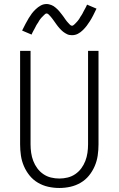

<svg xmlns="http://www.w3.org/2000/svg" viewBox="-20 -923 590 955"><path d="M275 12Q247 12 220 6Q193 0 169 -14Q145 -28 127.5 -49.5Q110 -71 99 -96.5Q88 -122 84 -149.5Q80 -177 80 -205V-670H132V-205Q132 -184 135 -163Q138 -142 145.5 -122.5Q153 -103 165.5 -86Q178 -69 195.5 -57Q213 -45 233.5 -40Q254 -35 275 -35Q296 -35 316.5 -40Q337 -45 354.5 -57Q372 -69 384.5 -86Q397 -103 404.5 -122.5Q412 -142 415 -163Q418 -184 418 -205V-670H470V-205Q470 -177 466 -149.5Q462 -122 451 -96.5Q440 -71 422.5 -49.5Q405 -28 381 -14Q357 0 330 6Q303 12 275 12ZM338 -748Q332 -748 326 -749Q320 -750 314.5 -752.5Q309 -755 303.5 -758.5Q298 -762 293.5 -765.5Q289 -769 284.5 -773.5Q280 -778 276 -782.5Q272 -787 268 -792Q264 -797 260.5 -802Q257 -807 253 -812.5Q249 -818 245.5 -823Q242 -828 238 -833Q234 -838 230.5 -842Q227 -846 222 -851Q217 -856 212 -856Q208 -856 205 -853.5Q202 -851 199.5 -848.5Q197 -846 193 -842Q189 -838 187 -836Q185 -834 183.5 -832Q182 -830 180 -827.5Q178 -825 176 -822Q174 -819 172.5 -816Q171 -813 169 -810Q167 -807 164.5 -803.5Q162 -800 160 -796Q158 -792 156 -788Q154 -784 151.5 -779.5Q149 -775 146.5 -770.5Q144 -766 141.5 -761Q139 -756 137 -751L90 -771Q99 -789 107 -804.5Q115 -820 123 -833Q131 -846 138.5 -856Q146 -866 157.5 -877Q169 -888 182.5 -895.5Q196 -903 212 -903Q218 -903 224 -901.5Q230 -900 235.5 -898Q241 -896 246.5 -892.5Q252 -889 256.5 -885Q261 -881 265.5 -877Q270 -873 274 -868Q278 -863 282 -858Q286 -853 289.5 -848.5Q293 -844 297 -838.5Q301 -833 304.5 -827.5Q308 -822 312 -817.5Q316 -813 319.5 -809Q323 -805 328 -800Q333 -795 338 -795Q342 -795 345 -797.5Q348 -800 350.5 -802Q353 -804 357 -808.5Q361 -813 363 -815Q365 -817 366.5 -819Q368 -821 370 -823.5Q372 -826 374 -829Q376 -832 377.5 -835Q379 -838 381 -841Q383 -844 385.5 -847.5Q388 -851 390 -855Q392 -859 394 -863Q396 -867 398.5 -871.5Q401 -876 403.5 -880.5Q406 -885 408.5 -890Q411 -895 413 -900L460 -880Q451 -861 443 -845.5Q435 -830 427 -817.5Q419 -805 411.5 -795Q404 -785 392.5 -773.5Q381 -762 367.5 -755Q354 -748 338 -748Z"/></svg>

Font: Lode Dark Term
Style: Regular
Weight: 400
Monospace: yes
Designer: Belleve Invis
Foundry: Belleve Invis
Version: Version 29.2.0